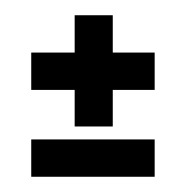

<svg xmlns="http://www.w3.org/2000/svg" viewBox="-20 -232 244 252"><path d="M21 -49V0H183V-49ZM128 -66V-114H183V-163H128V-212H78V-163H21V-114H78V-66Z"/></svg>

Font: Hussar Tani
Style: Dwa
Weight: 700
Foundry: Cannot Into Space Fonts
Version: Version 0.92